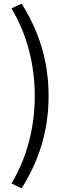

<svg xmlns="http://www.w3.org/2000/svg" viewBox="-20 -838 378 1055"><path d="M99 197C192 47 247 -114 247 -311C247 -507 192 -669 99 -818L43 -792C129 -649 171 -481 171 -311C171 -141 129 28 43 170Z"/></svg>

Font: Source Han Sans KR Regular
Style: Regular
Weight: 400
Designer: Ryoko NISHIZUKA (kana & ideographs); Paul D. Hunt (Latin, Greek & Cyrillic); Wenlong ZHANG (bopomofo); Sandoll Communica
Foundry: Adobe Systems Incorporated
Version: Version 1.004;PS 1.004;hotconv 1.0.82;makeotf.lib2.5.63406